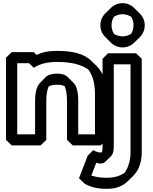

<svg xmlns="http://www.w3.org/2000/svg" viewBox="-20 -885 966 1215"><path d="M202 -35H89V-485H164L194 -456C228 -479 275 -493 340 -493C430 -493 495 -477 540 -444C568 -405 581 -355 581 -287V-35H475V-244C475 -302 466 -340 445 -361L410 -396L409 -397C393 -413 371 -419 340 -419C308 -419 284 -412 268 -396L233 -360C212 -338 202 -301 202 -244ZM237 35 273 0V-244C273 -286 278 -317 289 -339C302 -345 320 -349 340 -349C360 -349 376 -346 389 -340C399 -318 404 -286 404 -244V0L440 35H617L652 0V-287C652 -366 634 -424 595 -463V-464L559 -499C514 -544 443 -563 340 -563C286 -563 245 -554 212 -537L194 -555H54L18 -520V0L54 35ZM700 -478H806V79C806 123 795 171 769 208C741 228 704 240 656 240C610 240 579 233 558 226L589 145C598 148 607 150 616 150C629 150 639 146 647 138L683 103C694 92 700 73 700 45ZM664 -548 629 -513V45C629 58 628 69 625 79C623 79 619 80 616 80C594 80 570 65 570 65L535 100L480 243L516 278C541 289 572 310 656 310C716 310 757 292 787 263L788 262L824 227C863 188 877 131 877 79V-513L841 -548ZM756 -795C776 -795 795 -788 810 -779C820 -763 825 -745 825 -725C825 -705 820 -687 810 -671C794 -661 775 -655 755 -655C735 -655 717 -661 701 -671C691 -687 686 -705 686 -725C686 -745 691 -763 701 -779C717 -789 736 -795 756 -795ZM756 -865C727 -865 701 -854 682 -835L646 -800C627 -781 615 -754 615 -725C615 -696 627 -670 646 -651L681 -616C700 -597 726 -585 755 -585C784 -585 810 -596 829 -615L865 -650C884 -669 896 -696 896 -725C896 -754 884 -780 865 -799L830 -834C811 -853 785 -865 756 -865Z"/></svg>

Font: Hussar Press
Style: Bold
Weight: 700
Foundry: Cannot Into Space Fonts
Version: Version 1.43